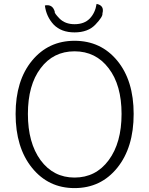

<svg xmlns="http://www.w3.org/2000/svg" viewBox="-20 -951 766 984"><path d="M362 13Q228 13 144 -91Q60 -195 60 -367Q60 -538 144 -640Q228 -742 362 -742Q497 -742 581 -640Q665 -538 665 -367Q665 -195 581 -91Q497 13 362 13ZM362 -41Q471 -41 537 -130Q603 -219 603 -367Q603 -515 537 -601Q471 -688 362 -688Q253 -688 188 -601Q123 -515 123 -367Q123 -219 188 -130Q254 -41 362 -41ZM362 -785Q294 -785 255 -825Q217 -866 210 -923Q250 -931 261 -890Q257 -885 285 -856Q314 -827 362 -827Q412 -827 440 -856Q468 -885 475 -931Q516 -923 505 -882Q508 -866 469 -825Q431 -785 362 -785Z"/></svg>

Font: Swei Half Moon CJK SC
Style: Light
Weight: 300
Version: Version 2.071